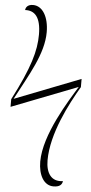

<svg xmlns="http://www.w3.org/2000/svg" viewBox="-75 -796 511 1073"><g transform="rotate(5 181.0 -260.0)"><path d="M267 240C301 240 315 227 318 206C253 216 222 169 222 97C222 -52 313 -226 372 -326V-372L3 -228C78 -371 155 -494 155 -615C155 -700 120 -760 66 -760C36 -760 25 -743 24 -728C77 -731 113 -697 113 -598C113 -507 86 -411 -10 -225V-182L360 -326C310 -244 182 -44 182 108C182 183 213 240 267 240Z"/></g></svg>

Font: Noto Serif Display ExtraLight
Style: Regular
Weight: 200
Designer: Monotype Design Team
Foundry: Monotype Imaging Inc.
Version: Version 2.009